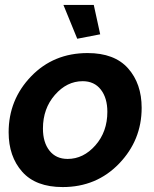

<svg xmlns="http://www.w3.org/2000/svg" viewBox="-20 -748 626 778"><path d="M237 -728H360L386 -609L293 -591ZM15 -212Q15 -344 106 -438.5Q197 -533 335 -533Q444 -533 499 -471Q554 -409 554 -311Q554 -180 462.5 -85Q371 10 234 10Q125 10 70 -52Q15 -114 15 -212ZM415 -295Q415 -351 388.5 -385Q362 -419 315 -419Q251 -419 202.5 -363.5Q154 -308 154 -227Q154 -171 180.5 -137.5Q207 -104 254 -104Q318 -104 366.5 -159Q415 -214 415 -295Z"/></svg>

Font: Raleway-v4020
Style: Bold Italic
Weight: 700
Italic angle: -12°
Designer: Matt McInerney, Pablo Impallari, Rodrigo Fuenzalida
Foundry: Matt McInerney, Pablo Impallari, Rodrigo Fuenzalida
Version: Version 4.020;PS 004.020;hotconv 1.0.88;makeotf.lib2.5.64775